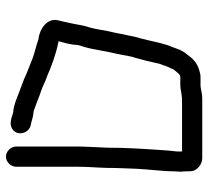

<svg xmlns="http://www.w3.org/2000/svg" viewBox="-48 -664 720 665"><g transform="rotate(-90 312.5 -332.0)"><path d="M67 -637V-424C67 -388 64 -359 63 -323C63 -288 61 -252 60 -221C58 -176 51 -129 51 -86C50 -78 50 -70 50 -63C51 -58 51 -53 51 -48C51 -41 51 -34 52 -27C55 -9 76 8 96 8H294C303 8 311 8 319 7C329 5 340 2 350 2H378C386 2 394 0 403 -3C428 -10 444 -27 457 -46C473 -64 478 -89 488 -112C495 -134 500 -156 505 -179L511 -203C516 -220 520 -236 523 -254L528 -278C529 -285 531 -292 532 -298C539 -324 542 -356 549 -381C557 -403 560 -431 566 -456C568 -466 568 -466 570 -474C572 -481 573 -486 574 -491C584 -528 544 -556 510 -559C487 -567 463 -572 441 -580C418 -590 393 -598 371 -609C354 -616 340 -620 323 -627C302 -635 281 -645 255 -647C254 -647 252 -647 251 -648C235 -653 215 -661 198 -650C171 -633 183 -592 211 -586C225 -584 237 -578 251 -577C260 -577 267 -573 276 -570C294 -564 313 -555 330 -550C346 -545 362 -535 379 -530C415 -514 456 -499 499 -490H502C497 -472 489 -447 489 -425C487 -416 485 -409 482 -401C472 -367 468 -327 459 -292L454 -267C451 -252 449 -236 444 -223C437 -199 431 -174 426 -151C425 -140 418 -127 416 -119L412 -109C409 -104 407 -99 405 -93C401 -87 397 -83 392 -77C389 -73 384 -68 378 -68H350C343 -68 335 -67 326 -65L312 -63C306 -62 300 -62 294 -62H120V-81C122 -97 124 -119 125 -137C129 -197 133 -256 133 -321C134 -358 137 -389 137 -424V-637C137 -655 120 -672 102 -672C84 -672 67 -655 67 -637Z"/></g></svg>

Font: Electronic
Style: Bd
Weight: 700
Version: Version 1.011